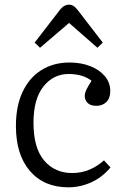

<svg xmlns="http://www.w3.org/2000/svg" viewBox="-20 -786 527 820"><path d="M272 14Q168 14 108 -55.5Q48 -125 48 -248Q48 -333 76.5 -393.5Q105 -454 156.5 -486.5Q208 -519 277 -519Q326 -519 365.5 -503.5Q405 -488 428 -460.5Q451 -433 451 -397Q451 -366 434 -350Q417 -334 392 -334Q367 -334 354.5 -346Q342 -358 342 -376Q342 -388 348.5 -402Q355 -416 371 -441Q334 -470 273 -470Q208 -470 165.5 -416.5Q123 -363 123 -262Q123 -154 168.5 -100.5Q214 -47 288 -47Q327 -47 361 -61Q395 -75 424 -101L452 -71Q416 -28 369 -7Q322 14 272 14ZM151 -582 128 -604 236 -744Q253 -766 275 -766Q285 -766 294 -760.5Q303 -755 315 -739L419 -604L396 -582L275 -688Z"/></svg>

Font: Literata 12pt Light
Style: Regular
Weight: 300
Designer: Latin by Veronika Burian and Jose Scaglione. Greek by Irene Vlachou. Cyrillic by Vera Evstafieva.
Foundry: TypeTogether
Version: Version 3.002